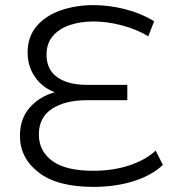

<svg xmlns="http://www.w3.org/2000/svg" viewBox="-20 -725 661 751"><path d="M345 6Q204 6 131 -50.5Q58 -107 58 -194Q58 -261 96.5 -304.5Q135 -348 194 -364Q145 -383 116.5 -424.5Q88 -466 88 -520Q88 -582 124 -623.5Q160 -665 219 -685Q278 -705 345 -705Q407 -705 469.5 -689Q532 -673 583 -642L560 -583Q516 -610 458 -625.5Q400 -641 345 -641Q296 -641 254.5 -627.5Q213 -614 187.5 -585Q162 -556 162 -511Q162 -453 204 -423Q246 -393 321 -393H478V-333H318Q235 -333 183.5 -299.5Q132 -266 132 -199Q132 -134 184.5 -95.5Q237 -57 344 -57Q422 -57 485.5 -78Q549 -99 589 -136L617 -80Q574 -39 503 -16.5Q432 6 345 6Z"/></svg>

Font: Montserrat
Style: Regular
Weight: 400
Designer: Julieta Ulanovsky
Foundry: Julieta Ulanovsky
Version: Version 9.000; ttfautohint (v1.8.4.7-5d5b)